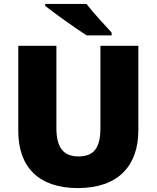

<svg xmlns="http://www.w3.org/2000/svg" viewBox="-20 -947 797 977"><path d="M420 -927H210V-917C258 -879 367 -801 421 -767H548V-781C515 -818 454 -882 420 -927ZM684 -284V-714H491V-296C491 -194 458 -151 379 -151C305 -151 267 -194 267 -295V-714H73V-280C73 -95 179 10 376 10C582 10 684 -104 684 -284Z"/></svg>

Font: Noto Sans Bengali Black
Style: Regular
Weight: 900
Designer: Jelle Bosma - Monotype Design Team
Foundry: Monotype Imaging Inc.
Version: Version 2.003